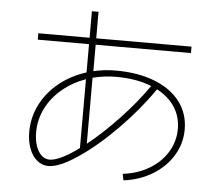

<svg xmlns="http://www.w3.org/2000/svg" viewBox="-52 -797 968 845"><g transform="rotate(5 432.0 -374.5)"><path d="M93.8 -622.1H320.3V-739.3H349.6V-622.1H770.5V-593.8H349.6V-477.1Q398.4 -488.3 449.2 -488.3Q546.4 -488.3 619.6 -459.7Q692.9 -431.2 732.7 -378.7Q772.5 -326.2 772.5 -255.9Q772.5 -194.3 740.5 -141.4Q708.5 -88.4 651.9 -53.7Q595.2 -19 523.4 -9.8L517.6 -38.1Q583 -45.9 634 -76.4Q685.1 -106.9 713.6 -153.8Q742.2 -200.7 742.2 -255.9Q742.2 -310.1 714.6 -352.5Q687 -395 635.7 -421.9Q571.8 -328.6 485.1 -240.7Q398.4 -152.8 317.4 -98.4Q236.3 -43.9 188.5 -43.9Q160.6 -43.9 138.7 -62Q116.7 -80.1 104.2 -112.5Q91.8 -145 91.8 -186.5Q91.8 -251 120.6 -307.6Q149.4 -364.3 201.2 -406Q252.9 -447.8 320.3 -468.8V-593.8H93.8ZM191.4 -72.3Q212.9 -72.3 246.6 -88.6Q280.3 -105 320.3 -134.8V-439Q261.7 -418 216.8 -380.4Q171.9 -342.8 147 -293Q122.1 -243.2 122.1 -187.5Q122.1 -153.8 130.9 -127.7Q139.6 -101.6 155.3 -86.9Q170.9 -72.3 191.4 -72.3ZM608.9 -434.1Q542.5 -460.9 452.1 -460.9Q399.9 -460.9 348.6 -447.8V-156.2Q416.5 -210.4 486.6 -284.7Q556.6 -358.9 608.9 -434.1Z"/></g></svg>

Font: Pretendard GOV Thin
Style: Regular
Weight: 100
Designer: Base glyphs from Inter by Rasmus Andersson; Hangeul glyphs from Noto Sans CJK(Source Han Sans) by Jang Soo-young and Kan
Foundry: Kil Hyung-jin
Version: Version 1.309